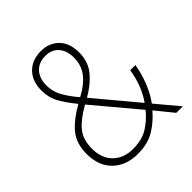

<svg xmlns="http://www.w3.org/2000/svg" viewBox="-201 -856 998 998"><g transform="rotate(-45 298.0 -357.5)"><path d="M260 -725Q320 -725 358 -687Q396 -649 396 -579Q396 -512 358.5 -466Q321 -420 258 -384L451 -153Q475 -186 493 -231.5Q511 -277 518 -326H556Q547 -270 526 -217.5Q505 -165 475 -124L579 0H531L452 -97Q413 -51 363 -20.5Q313 10 239 10Q154 10 102 -40Q50 -90 50 -178Q50 -255 89 -302.5Q128 -350 204 -393Q163 -443 140 -484.5Q117 -526 117 -578Q117 -646 156 -685.5Q195 -725 260 -725ZM259 -691Q210 -691 182 -660.5Q154 -630 154 -578Q154 -533 176 -493.5Q198 -454 235 -411Q296 -443 327 -483.5Q358 -524 358 -579Q358 -631 331.5 -661Q305 -691 259 -691ZM226 -366Q156 -327 122.5 -286Q89 -245 89 -179Q89 -107 130.5 -66.5Q172 -26 240 -26Q305 -26 349 -53Q393 -80 429 -124Z"/></g></svg>

Font: Noto Sans Gurmukhi SemiCondensed ExtraLight
Style: Regular
Weight: 200
Width: 4
Designer: Jelle Bosma - Monotype Design Team
Foundry: Monotype Imaging Inc.
Version: Version 2.004; ttfautohint (v1.8.4.7-5d5b)